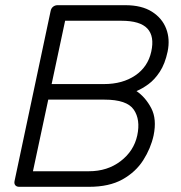

<svg xmlns="http://www.w3.org/2000/svg" viewBox="-20 -720 697 740"><path d="M54 0Q44 0 39 -6Q34 -12 36 -22L175 -677Q177 -688 184.5 -694Q192 -700 202 -700H463Q526 -700 565.5 -675Q605 -650 620.5 -609.5Q636 -569 626 -521Q616 -474 596 -443.5Q576 -413 552 -395.5Q528 -378 506 -369Q541 -345 563 -303Q585 -261 572 -198Q561 -148 532 -102.5Q503 -57 452 -28.5Q401 0 323 0ZM107 -60H323Q394 -60 445 -99Q496 -138 509 -198Q522 -259 495.5 -297.5Q469 -336 383 -336H166ZM179 -396H381Q452 -396 501 -429Q550 -462 563 -521Q576 -580 548 -610Q520 -640 448 -640H231Z"/></svg>

Font: Rubik Light Light
Style: Italic
Weight: 300
Italic angle: -12°
Version: Version 2.104